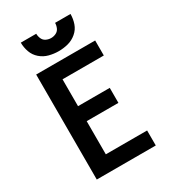

<svg xmlns="http://www.w3.org/2000/svg" viewBox="-226 -1057 1028 1164"><g transform="rotate(-30 288.0 -474.5)"><path d="M98 0H511V-105H222V-337H444V-442H222V-630H511V-735H98ZM288 -789Q322 -789 354.5 -797.5Q387 -806 413.5 -828.5Q440 -851 451 -883Q462 -915 462 -949H354Q354 -931 346.5 -914Q339 -897 322.5 -889Q306 -881 288 -881Q270 -881 253.5 -889Q237 -897 229.5 -914Q222 -931 222 -949H114Q114 -915 125.5 -883Q137 -851 163 -828.5Q189 -806 222 -797.5Q255 -789 288 -789Z"/></g></svg>

Font: Iosevka Sparkle
Style: Bold
Weight: 700
Designer: Belleve Invis
Foundry: Belleve Invis
Version: Version 4.5.0; ttfautohint (v1.8.3)